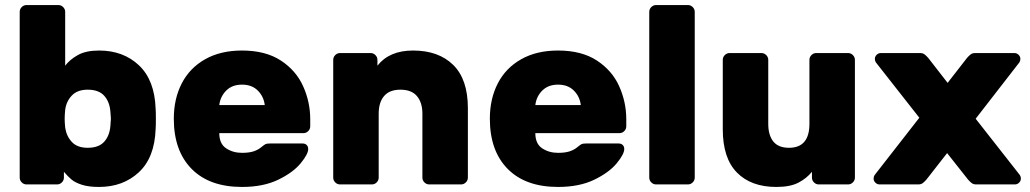

<svg xmlns="http://www.w3.org/2000/svg" viewBox="-20 -730 4078 760"><path d="M597 -260Q597 -229 596 -219Q592 -106 529.5 -48Q467 10 372 10Q331 10 304.5 1.5Q278 -7 263.5 -19Q249 -31 233 -50V-27Q233 -16 225 -8Q217 0 206 0H85Q74 0 66 -8Q58 -16 58 -27V-683Q58 -694 66 -702Q74 -710 85 -710H211Q222 -710 230 -702Q238 -694 238 -683V-470Q256 -494 288 -512Q320 -530 372 -530Q468 -530 530 -471.5Q592 -413 596 -300Q597 -290 597 -260ZM238 -295Q236 -275 236 -260Q236 -245 238 -225Q243 -191 264.5 -168Q286 -145 327 -145Q371 -145 392.5 -169Q414 -193 417 -232Q419 -252 419 -260Q419 -268 417 -288Q414 -327 392.5 -351Q371 -375 327 -375Q286 -375 264 -351.5Q242 -328 238 -295Z M938 -125Q966 -125 984 -131Q1002 -137 1015 -148Q1026 -157 1031 -159.5Q1036 -162 1048 -162H1178Q1188 -162 1194 -156Q1200 -150 1200 -140Q1200 -120 1170 -83.5Q1140 -47 1081 -18.5Q1022 10 938 10Q809 10 738.5 -61.5Q668 -133 668 -260Q668 -339 699.5 -400Q731 -461 792 -495.5Q853 -530 938 -530Q1031 -530 1091.5 -490.5Q1152 -451 1180 -388.5Q1208 -326 1208 -258V-230Q1208 -219 1200 -211Q1192 -203 1181 -203H848Q848 -161 875 -143Q902 -125 938 -125ZM1028 -314Q1024 -348 1000.5 -371.5Q977 -395 938 -395Q899 -395 875.5 -371.5Q852 -348 848 -314Z M1805 0H1679Q1668 0 1660 -8Q1652 -16 1652 -27V-280Q1652 -324 1630.5 -349.5Q1609 -375 1565 -375Q1522 -375 1500.5 -350Q1479 -325 1479 -280V-27Q1479 -16 1471 -8Q1463 0 1452 0H1326Q1315 0 1307 -8Q1299 -16 1299 -27V-493Q1299 -504 1307 -512Q1315 -520 1326 -520H1447Q1458 -520 1466 -512Q1474 -504 1474 -493V-470Q1521 -530 1615 -530Q1716 -530 1774 -473Q1832 -416 1832 -302V-27Q1832 -16 1824 -8Q1816 0 1805 0Z M2189 -125Q2217 -125 2235 -131Q2253 -137 2266 -148Q2277 -157 2282 -159.5Q2287 -162 2299 -162H2429Q2439 -162 2445 -156Q2451 -150 2451 -140Q2451 -120 2421 -83.5Q2391 -47 2332 -18.5Q2273 10 2189 10Q2060 10 1989.5 -61.5Q1919 -133 1919 -260Q1919 -339 1950.5 -400Q1982 -461 2043 -495.5Q2104 -530 2189 -530Q2282 -530 2342.5 -490.5Q2403 -451 2431 -388.5Q2459 -326 2459 -258V-230Q2459 -219 2451 -211Q2443 -203 2432 -203H2099Q2099 -161 2126 -143Q2153 -125 2189 -125ZM2279 -314Q2275 -348 2251.5 -371.5Q2228 -395 2189 -395Q2150 -395 2126.5 -371.5Q2103 -348 2099 -314Z M2703 0H2577Q2566 0 2558 -8Q2550 -16 2550 -27V-683Q2550 -694 2558 -702Q2566 -710 2577 -710H2703Q2714 -710 2722 -702Q2730 -694 2730 -683V-27Q2730 -16 2722 -8Q2714 0 2703 0Z M2868 -520H2994Q3005 -520 3013 -512Q3021 -504 3021 -493V-240Q3021 -195 3041 -170Q3061 -145 3103 -145Q3184 -145 3184 -240V-493Q3184 -504 3192 -512Q3200 -520 3211 -520H3337Q3348 -520 3356 -512Q3364 -504 3364 -493V-27Q3364 -16 3356 -8Q3348 0 3337 0H3221Q3210 0 3202 -8Q3194 -16 3194 -27V-50Q3173 -24 3140.5 -7Q3108 10 3053 10Q2953 10 2897 -47Q2841 -104 2841 -218V-493Q2841 -504 2849 -512Q2857 -520 2868 -520Z M4017 -37Q4021 -31 4021 -23Q4021 -14 4014 -7Q4007 0 3997 0H3844Q3833 0 3826 -5.5Q3819 -11 3812 -19L3729 -124L3647 -19Q3640 -11 3633 -5.5Q3626 0 3615 0H3462Q3452 0 3445 -7Q3438 -14 3438 -23Q3438 -31 3442 -37L3619 -264L3447 -483Q3443 -489 3443 -497Q3443 -506 3450 -513Q3457 -520 3467 -520H3622Q3633 -520 3640 -514.5Q3647 -509 3654 -501L3731 -402L3808 -501Q3815 -509 3822 -514.5Q3829 -520 3840 -520H3995Q4005 -520 4012 -513Q4019 -506 4019 -497Q4019 -489 4015 -483L3842 -260Z"/></svg>

Font: Hezaedrus
Style: Bold
Weight: 700
Designer: Hubert & Fischer
Foundry: Hubert & Fischer
Version: Version 1.10;September 3, 2019;FontCreator 11.5.0.2425 64-bi